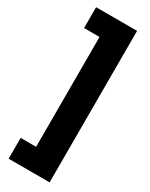

<svg xmlns="http://www.w3.org/2000/svg" viewBox="-232 -778 773 990"><g transform="rotate(30 154.5 -283.0)"><path d="M20 44V168H264V-734H20V-610H112V44Z"/></g></svg>

Font: Noto Sans Khmer Condensed Black
Style: Regular
Weight: 900
Width: 3
Designer: Danh Hong and the Monotype Design Team
Foundry: Monotype Imaging Inc.
Version: Version 2.004